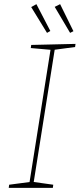

<svg xmlns="http://www.w3.org/2000/svg" viewBox="-20 -903 383 923"><path d="M341 -677 236 -663 244 -671 141 -21 136 -29 236 -15 234 0H22L24 -15L130 -29L121 -21L224 -671L230 -663L128 -672L130 -687L343 -692ZM206 -745 222 -754 155 -883 130 -869ZM317 -745 333 -753 269 -883 243 -870Z"/></svg>

Font: Bitter Thin
Style: Italic
Weight: 100
Italic angle: -9°
Designer: Sol Matas, and Bitter project Authors
Foundry: Sol Matas
Version: Version 2.002